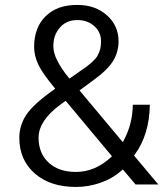

<svg xmlns="http://www.w3.org/2000/svg" viewBox="-20 -756 681 779"><path d="M58.4 -197C58.4 -137 79.1 -89.2 120.9 -52.4C162.7 -15.6 218.6 2.5 288.2 2.5C321.9 2.5 355.2 -3 387.9 -14.6C404 -20.2 419.1 -26.7 433.2 -35.3C447.4 -43.3 460.5 -52.9 472.5 -63.5L478.6 -68.5L483.1 -63L530 -7.6H622.2L527.5 -120.4L523.9 -124.9L527.5 -130C547.1 -156.7 561.7 -186.4 571.8 -220.2C581.9 -253.4 587.4 -290.2 587.9 -331H518.9C517.9 -279.1 506.3 -232.2 483.6 -189.4L478.6 -179.3L471 -187.9L307.8 -382.9L302.8 -389.4L309.3 -394L363.2 -433.8C400 -460.5 425.2 -486.1 439.8 -510.3C453.9 -534 461 -560.2 461 -588.4C461 -630.7 445.3 -666 414.1 -693.7C382.4 -721.9 342.6 -736 294.2 -736C266.5 -736 242.3 -732.5 221.2 -724.9C199.5 -717.4 181.4 -705.8 165.7 -690.7C150.1 -675.6 138 -657.4 130.5 -636.8C122.4 -616.1 118.4 -591.9 118.4 -565.2C118.4 -542.6 123.9 -519.4 134.5 -496.2C145.1 -472.5 166.8 -441.3 199 -402.5L204 -396L197.5 -391.4C142.6 -352.6 105.8 -318.9 86.6 -290.2C68 -261.5 58.4 -230.7 58.4 -197ZM288.2 -58.4C241.3 -58.4 204.5 -71 177.3 -96.2C150.1 -121.4 136.5 -155.2 136.5 -197C136.5 -220.7 144.1 -243.3 158.7 -265.5C173.3 -287.7 195 -309.3 223.7 -330.5L240.3 -342.6L246.3 -346.6L250.9 -341.6L429.7 -127.5L434.3 -121.9L428.7 -116.9C386.4 -78.1 339.5 -58.4 288.2 -58.4ZM196.5 -568.3C196.5 -575.8 197 -582.9 198 -589.9C199 -597 200.5 -603.5 203 -610.1C205 -616.1 207.6 -622.2 211.1 -627.7C214.6 -633.2 218.1 -638.8 222.7 -643.8C228.2 -650.4 234.8 -656.4 242.3 -661C249.9 -665.5 257.9 -669 266.5 -671.5C275.1 -673.6 284.1 -674.6 293.7 -674.6C321.4 -674.6 344.1 -666.5 362.2 -650.4C380.9 -633.8 389.9 -613.1 389.9 -588.4C389.9 -577.3 388.9 -567.3 386.9 -557.7C384.4 -548.1 380.9 -539.5 376.3 -531.5C374.8 -528 372.8 -524.9 370.3 -521.9C367.8 -518.4 364.7 -515.4 361.7 -512.3C358.7 -508.8 355.7 -505.8 352.1 -502.8C348.6 -499.2 344.6 -496.2 340.6 -493.2C336.5 -489.7 332 -486.6 327.5 -483.1L268 -441.3L262 -437.3L257.4 -442.3C237.3 -467 222.2 -490.2 212.1 -510.8C201.5 -531.5 196.5 -550.6 196.5 -568.3Z"/></svg>

Font: Vazir FD Light
Style: Regular
Weight: 300
Foundry: DejaVu fonts team - Redesigned by Saber Rastikerdar
Version: Version 21.10;October 20, 2019;FontCreator 12.0.0.2547 64-bi